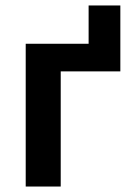

<svg xmlns="http://www.w3.org/2000/svg" viewBox="-20 -682 481 702"><path d="M74 0V-522H304V-662H420V-421H202V0Z"/></svg>

Font: IBM Plex Sans SemiBold
Style: Regular
Weight: 600
Designer: Mike Abbink, Paul van der Laan, Pieter van Rosmalen
Foundry: Bold Monday
Version: Version 3.201